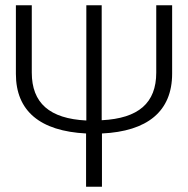

<svg xmlns="http://www.w3.org/2000/svg" viewBox="-20 -705 710 725"><path d="M570 -685V-431C570 -316 503 -258 364 -251V-685H306V-250C167 -257 100 -316 100 -431V-685H40V-426C40 -286 131 -210 305 -201V0H365V-201C536 -209 630 -284 630 -427V-685Z"/></svg>

Font: FiraGO Light
Style: Regular
Weight: 300
Designer: bBox Type
Foundry: bBox Type GmbH
Version: Version 1.001;PS 001.001;hotconv 1.0.88;makeotf.lib2.5.64775